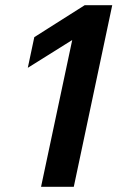

<svg xmlns="http://www.w3.org/2000/svg" viewBox="-20 -719 452 739"><path d="M258 -565 87 -458 112 -576 306 -699H412L264 0H138Z"/></svg>

Font: Prompt Medium
Style: Italic
Weight: 500
Italic angle: -12°
Designer: Katatrad Team
Foundry: CadsonDemak
Version: Version 1.001